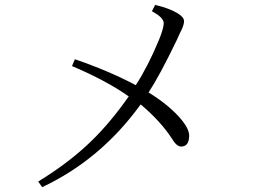

<svg xmlns="http://www.w3.org/2000/svg" viewBox="-20 -773 1040 785"><path d="M506.3 -378.9Q414.1 -443.8 274.4 -502.9L286.1 -530.8Q424.8 -483.4 535.2 -424.8Q585 -501.5 630.4 -610.8Q649.4 -658.2 649.4 -678.2Q649.4 -701.2 601.1 -727.1L614.3 -752.9Q671.9 -739.3 704.6 -719.7Q732.4 -703.1 732.4 -687Q732.4 -673.3 723.6 -653.8Q716.8 -641.1 703.1 -609.9Q632.3 -462.9 587.4 -395Q663.6 -348.1 710.9 -296.4Q753.4 -249.5 753.4 -218.8Q753.4 -173.8 720.2 -173.8Q702.6 -173.8 683.6 -205.1Q638.2 -275.9 555.2 -346.2Q391.6 -120.1 152.3 -7.8L136.2 -30.8Q263.2 -108.4 354.5 -197.3Q432.6 -273.4 506.3 -378.9Z"/></svg>

Font: I.MingCP
Style: Regular
Weight: 400
Designer: I.Font Project
Version: Version 8.000; Sep 06, 2022